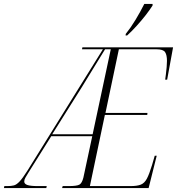

<svg xmlns="http://www.w3.org/2000/svg" viewBox="-78 -954 898 974"><path d="M-58 0 -56 -10H-40Q-21 -10 -7.5 -13.5Q6 -17 21.5 -33.5Q37 -50 61 -88L444 -704H338L340 -714H800L770 -550H760Q761 -559 763.5 -577Q766 -595 767.5 -614Q769 -633 769 -645Q769 -675 759.5 -689.5Q750 -704 716 -704H525L457 -381H670L669 -371H454L378 -10H584Q618 -10 636.5 -17.5Q655 -25 667 -47.5Q679 -70 693 -116L707 -164H717L676 0H237L240 -10H270Q312 -10 325 -17.5Q338 -25 345 -53L390 -263H182L66 -78Q57 -63 51 -53Q45 -43 45 -33Q45 -21 61 -15.5Q77 -10 114 -10H159L157 0ZM187 -273H392L484 -704H455Q427 -659 396 -608Q365 -557 336 -510ZM560 -782Q585 -813 609.5 -853.5Q634 -894 654 -934H696V-926Q682 -904 661 -877Q640 -850 615 -822.5Q590 -795 567 -774H559Z"/></svg>

Font: Noto Serif Display Condensed ExtraLight
Style: Italic
Weight: 200
Width: 3
Italic angle: -12°
Designer: Monotype Design Team
Foundry: Monotype Imaging Inc.
Version: Version 2.009